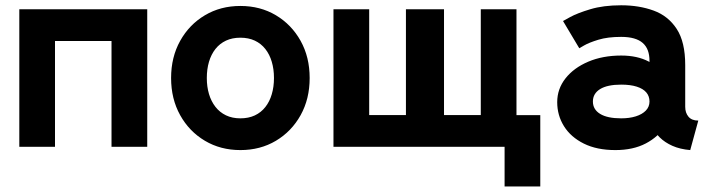

<svg xmlns="http://www.w3.org/2000/svg" viewBox="-20 -542 2624 709"><path d="M51.3 -507.8V0H183.1V-390.6H391.8V0H523.7V-507.8H426.9H148Z M743.7 -253.9Q743.7 -286.6 751.7 -313.8Q759.8 -341.1 775.5 -361.1Q791.3 -381.1 814.5 -392Q837.6 -402.8 867.7 -402.8Q897.7 -402.8 920.9 -392Q944.1 -381.1 959.8 -361.1Q975.6 -341.1 983.6 -313.8Q991.7 -286.6 991.7 -253.9Q991.7 -221.4 983.6 -194.1Q975.6 -166.7 959.8 -146.7Q944.1 -126.7 920.9 -115.8Q897.7 -105 867.7 -105Q837.6 -105 814.5 -116.1Q791.3 -127.2 775.5 -147.5Q759.8 -167.7 751.7 -194.8Q743.7 -221.9 743.7 -253.9ZM611.8 -253.9Q611.8 -176.8 645.3 -116.7Q678.7 -56.6 736.6 -22.2Q794.4 12.2 867.7 12.2Q941.2 12.2 998.9 -22.2Q1056.6 -56.6 1090.1 -116.7Q1123.5 -176.8 1123.5 -253.9Q1123.5 -331.1 1090.1 -391.1Q1056.6 -451.2 998.9 -485.6Q941.2 -520 867.7 -520Q794.4 -520 736.6 -485.6Q678.7 -451.2 645.3 -391.1Q611.8 -331.1 611.8 -253.9Z M1799.3 -116.9V0H1843.3V146.5H1975.1V-116.9ZM1343.3 -507.8H1211.4V0H1308.1H1479V-117.2H1343.3ZM1755.4 -507.8V-117.2H1619.6V-507.8H1479V0H1619.6H1790.5H1887.2V-507.8Z M2252.4 12.2Q2317.9 12.2 2364.7 -12.3Q2411.6 -36.9 2436.8 -77.6Q2461.9 -118.4 2461.9 -167.2Q2461.9 -216.1 2439.7 -254.4Q2417.5 -292.7 2375.4 -314.8Q2333.3 -336.9 2273.9 -336.9Q2205.6 -336.9 2152.2 -314.2Q2098.9 -291.5 2068.2 -252.6Q2037.6 -213.6 2037.6 -164.8Q2037.6 -116 2062.7 -75.8Q2087.9 -35.6 2136 -11.7Q2184.1 12.2 2252.4 12.2ZM2378.4 -167.2Q2378.4 -147.7 2365 -133.8Q2351.6 -119.9 2328 -112.4Q2304.4 -105 2273.9 -105Q2222.7 -105 2196 -121.5Q2169.4 -137.9 2169.4 -167.2Q2169.4 -196.5 2196 -213Q2222.7 -229.5 2273.9 -229.5Q2308.1 -229.5 2331.4 -222Q2354.7 -214.6 2366.6 -200.7Q2378.4 -186.8 2378.4 -167.2ZM2510.3 -147.5V-301.8Q2510.3 -387.2 2478.8 -435.3Q2447.3 -483.4 2393.7 -502.9Q2340.1 -522.5 2273.9 -522.5Q2208 -522.5 2159.8 -507.9Q2111.6 -493.4 2085.3 -478.9Q2059.1 -464.4 2059.1 -464.4L2119.1 -363.8Q2119.1 -363.8 2137.2 -374.3Q2155.3 -384.8 2189.7 -395.3Q2224.1 -405.8 2273.7 -405.8Q2301.3 -405.8 2321 -400.1Q2340.8 -394.5 2353.5 -383.3Q2366.2 -372.1 2372.3 -355.6Q2378.4 -339.1 2378.4 -316.9V-224.1L2390.6 -214.1V-127.4L2378.4 -115.7Q2378.4 -95.7 2387.9 -74.5Q2397.5 -53.2 2416.1 -34.7Q2434.8 -16.1 2463 -3.5Q2491.2 9 2528.8 12.2L2558.6 -96.7Q2534.4 -96.7 2522.3 -111.1Q2510.3 -125.5 2510.3 -147.5Z"/></svg>

Font: Giphurs
Style: Regular
Weight: 400
Version: Version 2.010